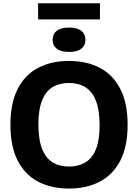

<svg xmlns="http://www.w3.org/2000/svg" viewBox="-20 -1112 821 1142"><path d="M390.5 9.5Q285 9.5 206.8 -31.5Q128.5 -72.5 85.2 -156.8Q42 -241 42 -370Q42 -499 85.2 -583.2Q128.5 -667.5 206.8 -708.5Q285 -749.5 390.5 -749.5Q496 -749.5 574.2 -708.2Q652.5 -667 695.8 -582.8Q739 -498.5 739 -370Q739 -241.5 695.8 -157.2Q652.5 -73 574 -31.8Q495.5 9.5 390.5 9.5ZM390.5 -121.5Q447.5 -121.5 488.2 -146.2Q529 -171 550.8 -225Q572.5 -279 572.5 -366.5Q572.5 -457.5 550.5 -512.8Q528.5 -568 487.8 -593.2Q447 -618.5 390.5 -618.5Q334 -618.5 293.2 -594Q252.5 -569.5 230.5 -515.5Q208.5 -461.5 208.5 -373.5Q208.5 -282 230.2 -226.8Q252 -171.5 292.8 -146.5Q333.5 -121.5 390.5 -121.5ZM390.5 -803Q342 -803 317.5 -822.2Q293 -841.5 293 -875.5Q293 -910 317.5 -929Q342 -948 390.5 -948Q439 -948 463.5 -929Q488 -910 488 -875.5Q488 -841.5 463.5 -822.2Q439 -803 390.5 -803ZM206.5 -996.5V-1092.5H574.5V-996.5Z"/></svg>

Font: Encode Sans Condensed Thin
Style: Bold
Weight: 700
Version: Version 3.002